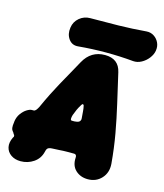

<svg xmlns="http://www.w3.org/2000/svg" viewBox="-157 -983 947 1106"><g transform="rotate(15 317.0 -430.0)"><path d="M70 25Q36 25 12.5 8.5Q-11 -8 -17 -35Q-23 -62 -7 -95Q-7 -95 -5 -98Q-3 -101 -3 -101Q-3 -104 -3 -105Q-3 -106 -3 -108Q-3 -110 -4.5 -112Q-6 -114 -8 -116Q-12 -125 -17.5 -130.5Q-23 -136 -25 -147.5Q-27 -159 -23 -186V-188Q-19 -215 -4.5 -235Q10 -255 27.5 -266Q45 -277 57 -277H67Q75 -277 81 -284Q87 -291 94 -304Q117 -355 136 -392.5Q155 -430 173 -463Q191 -496 211.5 -532Q232 -568 258 -616Q300 -692 383 -692Q465 -692 482 -616Q503 -524 522.5 -440Q542 -356 557 -272.5Q572 -189 580 -96Q584 -44 552.5 -9.5Q521 25 471 25Q427 25 398 -2Q369 -29 372 -77Q372 -77 372 -77.5Q372 -78 372 -84Q370 -97 357 -97Q330 -97 316 -97Q302 -97 292.5 -96.5Q283 -96 269 -95Q255 -94 227 -93Q218 -93 208.5 -89.5Q199 -86 195 -75Q194 -71 194 -71.5Q194 -72 192 -64Q182 -22 147.5 1.5Q113 25 70 25ZM296 -277Q305 -277 311.5 -277Q318 -277 327 -279Q340 -282 344.5 -290.5Q349 -299 347 -307Q345 -327 344 -344.5Q343 -362 339 -379Q338 -383 334 -385Q330 -387 325 -379Q312 -358 306 -344.5Q300 -331 292 -310Q288 -297 288 -287Q288 -277 296 -277ZM659 -792Q655 -768 638 -746Q621 -724 597 -711Q573 -698 548 -700Q385 -715 221 -700Q184 -696 163.5 -724.5Q143 -753 149 -792V-793Q154 -829 181.5 -852Q209 -875 245 -875Q329 -875 412 -876.5Q495 -878 578 -885Q603 -887 623 -874Q643 -861 653 -839.5Q663 -818 659 -793Z"/></g></svg>

Font: Winky Sans Black
Style: Italic
Weight: 900
Italic angle: -8.97852°
Designer: Simon Atzbach
Foundry: typofactur
Version: Version 1.205